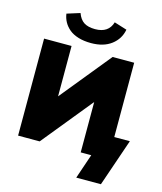

<svg xmlns="http://www.w3.org/2000/svg" viewBox="-156 -1057 1138 1348"><g transform="rotate(15 413.0 -383.0)"><path d="M383.8 -759.8Q332 -759.8 291.3 -772.2Q250.5 -784.7 224.6 -806.4Q198.7 -828.1 183.6 -855.5Q168.5 -882.8 164.1 -915L258.8 -944.8Q274.9 -900.4 304.9 -881.1Q335 -861.8 386.2 -861.8Q483.4 -861.8 507.8 -943.8L600.1 -915Q587.4 -845.7 530.8 -802.7Q474.1 -759.8 383.8 -759.8ZM58.1 0V-705.1H257.8V-338.9L556.2 -705.1H712.9V-165H826.2L708 179.2H528.8L589.8 0H513.2V-366.2L214.8 0Z"/></g></svg>

Font: Mulish ExtraBlack
Style: Regular
Weight: 1000
Designer: Vernon Adams
Foundry: Vernon Adams
Version: Version 3.603; ttfautohint (v1.8.3)